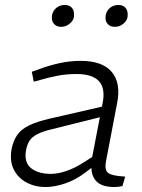

<svg xmlns="http://www.w3.org/2000/svg" viewBox="-20 -746 571 773"><path d="M473 3Q465 5 457 6Q449 7 441 7Q387 7 365.5 -19Q344 -45 349 -86L348 -98L393 -330Q405 -390 378.5 -419Q352 -448 288 -448Q246 -448 209 -440.5Q172 -433 145 -425L116 -417L108 -457L139 -468Q176 -482 218.5 -491.5Q261 -501 305 -501Q347 -501 378 -490.5Q409 -480 428.5 -458Q448 -436 454 -403.5Q460 -371 451 -328L407 -98Q400 -63 414.5 -50.5Q429 -38 484 -35ZM163 7Q121 7 86.5 -11.5Q52 -30 35 -64.5Q18 -99 27 -148Q34 -181 50 -203.5Q66 -226 98 -241.5Q130 -257 183 -269L414 -322L406 -280L190 -226Q152 -217 130.5 -206Q109 -195 99 -179.5Q89 -164 85 -142Q76 -93 104.5 -69.5Q133 -46 185 -46Q212 -46 245.5 -57Q279 -68 315 -91L375 -129L377 -92L323 -51Q285 -22 242.5 -7.5Q200 7 163 7ZM226 -638Q208 -638 197.5 -649.5Q187 -661 189 -680Q190 -693 197.5 -704Q205 -715 216.5 -720.5Q228 -726 241 -726Q259 -726 269 -715Q279 -704 278 -684Q278 -671 270 -660.5Q262 -650 250.5 -644Q239 -638 226 -638ZM442 -638Q424 -638 413.5 -649.5Q403 -661 405 -680Q406 -693 413.5 -704Q421 -715 432.5 -720.5Q444 -726 457 -726Q475 -726 485 -715Q495 -704 494 -684Q494 -671 486 -660.5Q478 -650 467 -644Q456 -638 442 -638Z"/></svg>

Font: REM ExtraLight
Style: Italic
Weight: 250
Italic angle: -11°
Designer: Octavio Pardo
Foundry: Ashler Design
Version: Version 1.005;gftools[0.9.28]